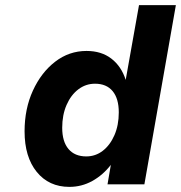

<svg xmlns="http://www.w3.org/2000/svg" viewBox="-20 -720 707 750"><path d="M667 -700 544 0H400L413 -76Q382 -36 340.5 -13Q299 10 251 10Q171 10 123.5 -48.5Q76 -107 76 -207Q76 -295 108.5 -366Q141 -437 195.5 -479Q250 -521 318 -521Q376 -521 415 -491Q454 -461 471 -408L523 -700ZM223 -221Q223 -167 247.5 -138Q272 -109 317 -109Q353 -109 381.5 -131Q410 -153 427 -192Q444 -231 444 -281Q444 -335 420 -364Q396 -393 351 -393Q315 -393 286 -371Q257 -349 240 -310Q223 -271 223 -221Z"/></svg>

Font: Overused Grotesk
Style: Bold Italic
Weight: 700
Italic angle: -10°
Version: Version 0.003